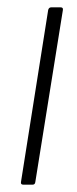

<svg xmlns="http://www.w3.org/2000/svg" viewBox="-20 -502 210 522"><path d="M43 0Q36 0 37 -7L111 -475Q113 -482 119 -482H145Q152 -482 151 -475L76 -7Q75 0 69 0Z"/></svg>

Font: Sofia Sans Condensed ExtraLight
Style: Italic
Weight: 250
Italic angle: -9°
Version: Version 4.100